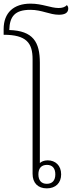

<svg xmlns="http://www.w3.org/2000/svg" viewBox="-49 -1031 395 1055"><path d="M208 4C257 4 287 -26 287 -73C287 -122 255 -150 213 -150C192 -150 177 -142 170 -135V-686C170 -800 133 -862 2 -866C4 -942 34 -977 118 -977C182 -977 223 -950 275 -950C308 -950 326 -961 326 -984C326 -991 324 -998 318 -1003C308 -991 291 -987 273 -987C230 -987 183 -1011 119 -1011C26 -1011 -29 -961 -29 -871V-840C96 -840 130 -795 130 -706V-76C130 -25 160 4 208 4ZM208 -21C178 -21 162 -40 162 -73C162 -106 178 -125 209 -125C239 -125 255 -106 255 -73C255 -40 239 -21 208 -21Z"/></svg>

Font: Noto Serif Thai SemiCondensed ExtraLight
Style: Regular
Weight: 200
Width: 4
Designer: Monotype Design Team
Foundry: Monotype Imaging Inc.
Version: Version 2.002